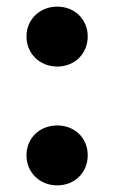

<svg xmlns="http://www.w3.org/2000/svg" viewBox="-20 -551 345 580"><path d="M153 9C206 9 245 -30 245 -82C245 -134 206 -172 153 -172C100 -172 60 -134 60 -82C60 -30 100 9 153 9ZM153 -350C206 -350 245 -389 245 -441C245 -492 206 -531 153 -531C100 -531 60 -492 60 -441C60 -389 100 -350 153 -350Z"/></svg>

Font: Bounded Med
Style: Regular
Weight: 500
Designer: Vlad Churkin
Version: Version 3.0